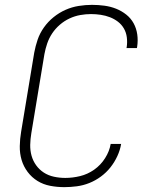

<svg xmlns="http://www.w3.org/2000/svg" viewBox="-20 -763 640 791"><path d="M245 8Q215 8 186.5 2.5Q158 -3 134.5 -17.5Q111 -32 94 -54.5Q77 -77 69 -104Q61 -131 61.5 -161Q62 -191 67 -220L121 -546Q126 -573 135 -599.5Q144 -626 161 -650Q178 -674 201 -692.5Q224 -711 250 -722.5Q276 -734 304 -738.5Q332 -743 359 -743Q385 -743 410.5 -739.5Q436 -736 458.5 -727Q481 -718 500 -703Q519 -688 530.5 -667Q542 -646 545.5 -621Q549 -596 545 -570L544 -565H501L502 -569Q505 -589 502.5 -609Q500 -629 490.5 -645.5Q481 -662 466 -673.5Q451 -685 433 -692Q415 -699 395 -702Q375 -705 355 -705Q333 -705 310.5 -701Q288 -697 266.5 -687Q245 -677 226.5 -661Q208 -645 195 -625.5Q182 -606 174.5 -584Q167 -562 163 -540L109 -214Q105 -190 104.5 -166.5Q104 -143 110 -121.5Q116 -100 129 -82Q142 -64 160.5 -52Q179 -40 202 -35Q225 -30 249 -30Q279 -30 310 -37.5Q341 -45 368 -64Q395 -83 413 -111.5Q431 -140 436 -170H479Q475 -145 463.5 -120Q452 -95 435 -73.5Q418 -52 395.5 -35.5Q373 -19 348 -9Q323 1 296.5 4.5Q270 8 245 8Z"/></svg>

Font: Iosevka Aile XLt Obl
Style: Regular
Weight: 200
Italic angle: -9°
Designer: Belleve Invis
Foundry: Belleve Invis
Version: Version 31.1.0; ttfautohint (v1.8.4)